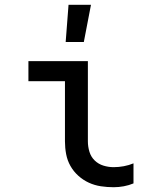

<svg xmlns="http://www.w3.org/2000/svg" viewBox="-20 -776 640 804"><path d="M456 8Q429 8 402.5 4Q376 0 352 -11Q328 -22 308 -40Q288 -58 275 -81Q262 -104 257 -130.5Q252 -157 252 -184V-436H99V-520H348V-184Q348 -162 354.5 -140.5Q361 -119 376.5 -104Q392 -89 413 -82.5Q434 -76 456 -76Q477 -76 498.5 -80Q520 -84 539 -92V-8Q520 0 498.5 4Q477 8 456 8ZM255 -600 267 -756H361L331 -600Z"/></svg>

Font: Iosevka Medium Extended
Style: Regular
Weight: 500
Width: 7
Monospace: yes
Designer: Belleve Invis
Foundry: Belleve Invis
Version: Version 32.5.0; ttfautohint (v1.8.4)